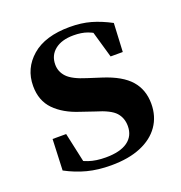

<svg xmlns="http://www.w3.org/2000/svg" viewBox="-108 -646 714 756"><g transform="rotate(-20 249.5 -268.0)"><path d="M232.3 16.2Q177.6 16.2 132.7 4.5Q87.8 -7.2 44.9 -30.3L50.2 -160.4H107.1L137.6 -20.6L89.6 -26V-62Q121.7 -41.1 151.9 -30.7Q182.2 -20.4 222.8 -20.4Q283.1 -20.4 314.7 -43Q346.2 -65.7 346.2 -107.2Q346.2 -140.9 325.7 -164Q305.1 -187.1 244.5 -204.9L188.7 -223.9Q123.9 -244.5 86.7 -282.6Q49.5 -320.7 49.5 -382Q49.5 -455.6 105.2 -503.8Q160.9 -551.9 264.2 -551.9Q312.5 -551.9 351.9 -540.7Q391.2 -529.5 433.1 -507.2L427.1 -387.7H376.1L337.6 -521.5L380 -507.8V-477Q349.7 -497.5 325.1 -506.7Q300.5 -515.8 266.8 -515.8Q217 -515.8 188.6 -493.1Q160.2 -470.4 160.2 -431.8Q160.2 -401.6 181.6 -379.1Q202.9 -356.6 259.8 -339.1L315.9 -321.1Q393.8 -296.3 428.4 -256.6Q463.1 -217 463.1 -158.3Q463.1 -105.4 435.8 -66.1Q408.4 -26.7 357 -5.3Q305.6 16.2 232.3 16.2Z"/></g></svg>

Font: Noto Serif HK
Style: Regular
Weight: 200
Designer: Ryoko NISHIZUKA 西塚涼子 (kana & ideographs); Frank Grießhammer (Latin, Greek & Cyrillic); Wenlong ZHANG 张文龙 (bopomofo); San
Foundry: Adobe
Version: Version 2.001;hotconv 1.1.0;makeotfexe 2.6.0